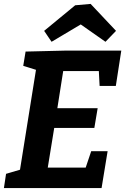

<svg xmlns="http://www.w3.org/2000/svg" viewBox="-21 -963 641 983"><path d="M-1 0 10 -73 98 -99 79 -79 166 -623 181 -600 98 -626 110 -699 317 -704H600L572 -523H489L484 -619L506 -599H280L306 -621L269 -386L253 -409H479L462 -308H235L261 -335L219 -77L205 -105H442L410 -82L446 -189H530L499 0ZM243 -749 205 -805 364 -936 443 -943 573 -805 519 -749 348 -869 443 -868Z"/></svg>

Font: Bitter Thin
Style: Bold Italic
Weight: 700
Italic angle: -9°
Version: Version 3.021